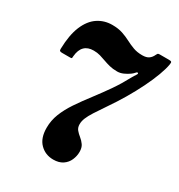

<svg xmlns="http://www.w3.org/2000/svg" viewBox="-181 -881 942 1011"><g transform="rotate(30 290.0 -375.0)"><path d="M34.5 -515Q34 -506 37.8 -503Q41.5 -500 51 -500H101Q110 -500 110.5 -503.5Q111 -507 111.5 -515Q115 -554.5 134.8 -574.2Q154.5 -594 190.5 -594Q212 -594 230 -588.8Q248 -583.5 265.8 -577Q283.5 -570.5 304 -565.2Q324.5 -560 351 -560Q369.5 -560 387.5 -568Q405.5 -576 421 -587Q431 -594 438.8 -603.2Q446.5 -612.5 451 -607.5Q454.5 -604.5 447.5 -594.8Q440.5 -585 432.5 -570.5Q404.5 -518 373.8 -473.5Q343 -429 306.5 -381Q268 -331 239.2 -288Q210.5 -245 194.2 -203.8Q178 -162.5 178 -118Q178 -55.5 210.5 -22.8Q243 10 291.5 10Q326 10 348.5 -5.2Q371 -20.5 381.5 -44.8Q392 -69 392 -94.5Q392 -120 381 -135.8Q370 -151.5 355.5 -163Q341 -174.5 330 -187.5Q319 -200.5 319 -221.5Q319 -239.5 327 -259.2Q335 -279 352.5 -306.5Q370 -334 398.5 -375.5Q430 -421 459.8 -471.2Q489.5 -521.5 513.5 -570.2Q537.5 -619 553 -661Q568.5 -703 573 -731.5Q575 -743 572.2 -746.5Q569.5 -750 557.5 -750H501Q491.5 -750 489 -746.8Q486.5 -743.5 483.5 -737Q476 -720 462.2 -710Q448.5 -700 422.5 -700Q391.5 -700 367.2 -709Q343 -718 320.2 -730Q297.5 -742 270.8 -751Q244 -760 207.5 -760Q159 -760 120.5 -734.2Q82 -708.5 59.2 -654.5Q36.5 -600.5 34.5 -515Z"/></g></svg>

Font: Besley ExtraBold
Style: Regular
Weight: 800
Designer: Owen Earl
Foundry: indestructible type*
Version: Version 2.001